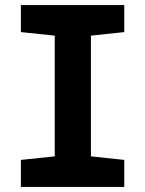

<svg xmlns="http://www.w3.org/2000/svg" viewBox="-20 -734 570 754"><path d="M62 0H468V-106L337 -120V-594L468 -608V-714H62V-608L195 -594V-120L62 -106Z"/></svg>

Font: Noto Sans Mono Condensed ExtraBold
Style: Regular
Weight: 800
Width: 3
Designer: Monotype Design Team
Foundry: Monotype Imaging Inc.
Version: Version 2.014